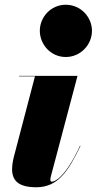

<svg xmlns="http://www.w3.org/2000/svg" viewBox="-20 -780 408 810"><path d="M148 -650C148 -592 194.5 -539.5 257.5 -539.5C320.5 -539.5 368 -592 368 -650C368 -708 320.5 -760 257.5 -760C194.5 -760 148 -708 148 -650ZM319.5 -164.5 317.5 -165C252 -23 206.5 -13.5 199 -13.5C195 -13.5 192.5 -16 192.5 -21C192.5 -25.5 193 -30 194.5 -35.5L307 -460H60.5V-458H127.5L41.5 -130C38.5 -119 31 -92 31 -67C31 -19 56.5 10 133.5 10C225 10 269 -59.5 319.5 -164.5Z"/></svg>

Font: Bodoni* 96pt Fatface
Style: Italic
Weight: 900
Italic angle: -13°
Version: Version 2.3